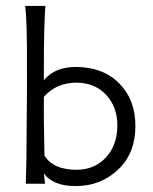

<svg xmlns="http://www.w3.org/2000/svg" viewBox="-20 -620 515 648"><path d="M437 -194Q437 -103 379 -48Q320 8 236 8Q158 8 128 -35L132 0H67Q67 -7 69 -73Q69 -115 70 -194Q71 -274 71 -316V-387Q72 -544 65 -600H133Q128 -525 128 -388V-349Q164 -394 236 -394Q327 -394 382 -339Q437 -284 437 -194ZM376 -194Q377 -258 338.5 -299.5Q300 -341 238 -341Q170 -341 128 -293Q127 -242 130 -95Q160 -47 238 -47Q298 -47 336.5 -87.5Q375 -128 376 -194Z"/></svg>

Font: GFS Neohellenic Rg
Style: Regular
Weight: 400
Designer: Takis Katsoulidis and George D. Matthiopoulos
Foundry: Takis Katsoulidis and George D. Matthiopoulos
Version: Version 1.0